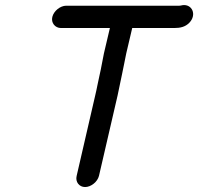

<svg xmlns="http://www.w3.org/2000/svg" viewBox="-20 -680 799 774"><path d="M382 -380C376 -355 370 -320 364 -296L289 29C283 53 299 74 323 74C347 74 373 53 379 29L454 -295C460 -320 466 -356 472 -381C478 -407 483 -438 489 -465L513 -567H682C708 -567 727 -572 743 -588C775 -621 754 -665 715 -659C711 -658 707 -657 703 -657H247C223 -657 197 -636 191 -612C185 -588 202 -567 226 -567H423L399 -465C393 -437 388 -405 382 -380Z"/></svg>

Font: Electronic
Style: BlkIt
Weight: 900
Version: Version 1.011